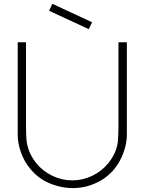

<svg xmlns="http://www.w3.org/2000/svg" viewBox="-20 -972 758 1008"><path d="M446 -819 237.5 -915.5 255 -952 463.5 -855ZM646 -263.5Q646 -219.5 628.5 -171.5Q620 -147.5 608.5 -126.8Q597 -106 582.5 -87.5Q543 -38 484.5 -11.5Q426 15.5 362.5 15.5Q299 15.5 237.5 -11Q177.5 -37 137.5 -87.5Q108.5 -121.5 90.5 -170.5Q73 -220 73 -263.5V-750H116.5V-317.5Q116.5 -290.5 117.2 -270.5Q118 -250.5 119 -236.5Q122 -208 133.5 -178Q145 -148 171 -114.5Q205 -73 255 -49Q305 -25 359.5 -25Q413.5 -25 464 -49Q514 -73 548 -114.5Q573.5 -146.5 585 -176Q597.5 -207.5 599.5 -236.5Q600.5 -251.5 601.2 -271.8Q602 -292 602 -317.5V-750H646Z"/></svg>

Font: Russisch Sans ExtraLight
Style: Regular
Weight: 200
Width: 4
Designer: Michael Sharanda (font) & Cristiano Sobral (main changes)
Foundry: Michael Sharanda
Version: Version 2.00;September 8, 2020;FontCreator 13.0.0.2681 64-bi